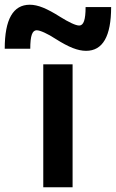

<svg xmlns="http://www.w3.org/2000/svg" viewBox="-102 -792 490 812"><path d="M81 0V-520H205V0ZM262 -577Q236 -577 205.5 -589Q175 -601 134 -627Q108 -644 86 -654Q64 -664 53 -664Q39 -664 32.5 -645.5Q26 -627 26 -586H-82Q-82 -772 24 -772Q50 -772 80.5 -759.5Q111 -747 152 -721Q179 -704 200.5 -694Q222 -684 233 -684Q247 -684 253.5 -703Q260 -722 260 -762H368Q368 -577 262 -577Z"/></svg>

Font: M PLUS 1 SemiBold
Style: Regular
Weight: 600
Designer: Coji Morishita
Foundry: UNDERFOREST DESIGN
Version: Version 1.001